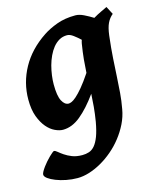

<svg xmlns="http://www.w3.org/2000/svg" viewBox="-119 -533 703 853"><g transform="rotate(-15 232.5 -106.5)"><path d="M179.7 -85.9Q184.6 -85.9 193.1 -89.4Q201.7 -92.8 215.1 -104.5Q228.5 -116.2 247.1 -138.2Q265.6 -160.2 290.5 -197.3Q292 -225.6 294.9 -257.6Q297.9 -289.6 304.2 -328.1Q305.7 -336.4 308.6 -344.7Q293.5 -358.9 278.3 -370.1Q263.2 -381.3 250 -381.3Q230 -381.3 213.9 -372.1Q197.8 -362.8 185.3 -347.4Q172.9 -332 163.6 -312Q154.3 -292 148.4 -270.3Q142.6 -248.5 139.6 -226.3Q136.7 -204.1 136.7 -185.1Q136.7 -132.8 148.9 -109.4Q161.1 -85.9 179.7 -85.9ZM471.2 -420.4Q454.6 -406.7 445.1 -386.7Q435.5 -366.7 431.2 -331.5Q424.3 -273.4 421.6 -228.8Q418.9 -184.1 416.7 -145.8Q414.6 -107.4 411.9 -72.8Q409.2 -38.1 402.3 -0.5Q396.5 33.2 381.1 64.5Q365.7 95.7 344.2 123Q322.8 150.4 296.6 172.6Q270.5 194.8 242.4 210.7Q214.4 226.6 186 235.4Q157.7 244.1 132.3 244.1Q106.4 244.1 80.6 239Q54.7 233.9 34.2 225.8Q13.7 217.8 0.7 208.3Q-12.2 198.7 -12.2 189.9Q-12.2 184.6 -7.3 175.8Q-2.4 167 4.9 157Q12.2 147 21 137Q29.8 127 38.1 118.9Q46.4 110.8 52.7 105.7Q59.1 100.6 61 100.6Q66.9 100.6 75.9 108.4Q85 116.2 98.9 125.7Q112.8 135.3 132.3 143.1Q151.9 150.9 179.2 150.9Q195.3 150.9 209.7 146.2Q224.1 141.6 236.1 127.7Q248 113.8 257.6 88.9Q267.1 64 274.4 23.4Q280.3 -12.7 283 -43Q285.6 -73.2 287.1 -102.1Q246.1 -44.9 206.5 -12.5Q167 20 125 20Q108.9 20 88.9 10.7Q68.8 1.5 51.5 -18.8Q34.2 -39.1 22.2 -71Q10.3 -103 10.3 -148.9Q10.3 -226.6 47.9 -294.7Q85.4 -362.8 158.2 -411.1Q185.1 -429.2 222.7 -443.1Q260.3 -457 308.6 -457Q326.2 -457 347.2 -446.8Q368.2 -436.5 387.7 -424.3Q405.8 -435.1 422.6 -442.9Q439.5 -450.7 452.1 -457Z"/></g></svg>

Font: Gentium Book Basic
Style: Bold Italic
Weight: 700
Italic angle: -8°
Designer: J. Victor Gaultney and Annie Olsen
Foundry: SIL International
Version: Version 1.102; 2013; Maintenance release